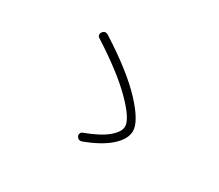

<svg xmlns="http://www.w3.org/2000/svg" viewBox="-108 -898 1217 1067"><g transform="rotate(30 500.0 -364.0)"><path d="M289.1 -616.2Q281.2 -621.1 280.3 -630.9Q279.3 -640.6 285.2 -648.4Q300.8 -668 322.3 -654.3Q514.6 -532.2 612.8 -427.2Q710.9 -322.3 710.9 -260.7Q710.9 -209 654.8 -158.7Q598.6 -108.4 496.1 -70.3Q473.6 -61.5 460.9 -83Q457 -90.8 460.4 -100.6Q463.9 -110.4 472.7 -113.3Q569.3 -149.4 614.7 -188Q660.2 -226.6 660.2 -260.7Q660.2 -309.6 564.9 -405.3Q469.7 -501 289.1 -616.2Z"/></g></svg>

Font: Rounded-X Mgen+ 1m light
Style: Regular
Weight: 200
Designer: [Source Han Sans]
Ryoko NISHIZUKA  (kana & ideographs); Paul D. Hunt (Latin, Greek & Cyrillic); Wenlong ZHANG  (bopomofo
Version: Version 1.059.20150602